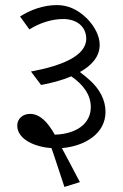

<svg xmlns="http://www.w3.org/2000/svg" viewBox="-20 -651 486 757"><path d="M234 86 295 67C261 1 238 -40 224 -67C315 -75 396 -124 396 -210C396 -259 371 -301 335 -334C322 -346 308 -357 295 -367C342 -393 373 -428 373 -474C373 -506 357 -543 323 -578C287 -613 249 -631 204 -631C153 -631 101 -613 59 -586L96 -535C135 -560 184 -576 229 -576C283 -576 320 -546 320 -498C320 -430 221 -391 102 -369L142 -316C185 -324 226 -335 261 -350C308 -318 338 -277 338 -229C338 -165 284 -123 196 -120C167 -172 136 -202 98 -202C69 -202 48 -182 48 -156C48 -100 121 -71 183 -67C196 -31 215 30 234 86Z"/></svg>

Font: Noto Serif Devanagari Light
Style: Regular
Weight: 300
Designer: Universal Thirst, Indian Type Foundry and the Monotype Design Team
Foundry: Monotype Imaging Inc.
Version: Version 2.004